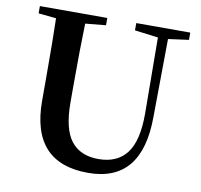

<svg xmlns="http://www.w3.org/2000/svg" viewBox="-83 -830 982 937"><g transform="rotate(10 408.0 -361.5)"><path d="M785.2 -742.2V-706.1L683.6 -692.4L679.7 -305.7Q678.7 18.6 412.1 18.6Q130.9 18.6 130.9 -289.1V-400.4Q130.9 -598.6 127.9 -697.3L40 -706.1V-742.2H374V-706.1L272.5 -696.3Q268.6 -567.4 268.6 -400.4V-306.6Q268.6 -173.8 314.5 -115.2Q360.4 -56.6 450.2 -56.6Q543.9 -56.6 590.8 -119.1Q637.7 -181.6 636.7 -317.4L633.8 -691.4L517.6 -706.1V-742.2Z"/></g></svg>

Font: Bpmf Zihi Serif Bold
Style: Bold
Weight: 700
Foundry: But Ko
Version: Version 1.320